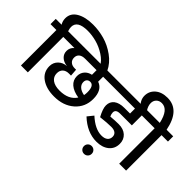

<svg xmlns="http://www.w3.org/2000/svg" viewBox="-176 -1531 2305 2305"><g transform="rotate(45 977.0 -378.0)"><path d="M347 -960Q445 -960 541.5 -933Q638 -906 727 -842Q816 -778 859 -686L758 -664Q726 -727 653 -774Q580 -821 502.5 -841.5Q425 -862 354 -862Q178 -862 178 -753Q178 -727 190 -691H292V-602H197V0H80V-602H-20V-691H79Q55 -731 55 -777Q55 -865 135.5 -912.5Q216 -960 347 -960Z M1051 -602H873V-518Q979 -481 979 -329Q979 -192 880 -104.5Q781 -17 623 -17Q493 -17 410 -75Q327 -133 327 -235Q327 -298 370 -340Q413 -382 476 -385Q415 -392 379 -426Q343 -460 343 -510Q343 -566 386 -602H254V-691H1051ZM762 -524V-602H569Q517 -602 490.5 -579.5Q464 -557 464 -518Q464 -478 490 -455Q516 -432 560 -432H584L591 -339H556Q507 -339 478.5 -312.5Q450 -286 450 -239Q450 -180 495 -147Q540 -114 621 -114Q774 -114 839 -215Q747 -229 696 -273Q645 -317 645 -385Q645 -439 677 -476Q709 -513 762 -524ZM808 -450Q782 -450 766 -434Q750 -418 750 -389Q750 -350 780.5 -322Q811 -294 867 -284Q872 -311 872 -337Q872 -450 808 -450Z M1330 -433Q1258 -433 1258 -381Q1258 -355 1272 -325Q1353 -332 1408 -332Q1490 -332 1537.5 -288.5Q1585 -245 1585 -174Q1585 -91 1525 -42Q1465 7 1367 7Q1208 7 1069 -124L1129 -198Q1249 -88 1358 -88Q1409 -88 1436.5 -110.5Q1464 -133 1464 -173Q1464 -207 1440 -226.5Q1416 -246 1370 -246Q1300 -246 1191 -233Q1140 -327 1140 -382Q1140 -447 1186.5 -482.5Q1233 -518 1318 -518H1414V-602H1011V-691H1674V-602H1530V-433Z M1412 196Q1393 215 1365 215Q1337 215 1318 196Q1299 177 1299 149Q1299 121 1318 102Q1337 83 1365 83Q1393 83 1412 102Q1431 121 1431 149Q1431 177 1412 196Z M1974 -691V-602H1865V0H1748V-602H1642V-691H1746Q1706 -877 1597 -877Q1554 -877 1527.5 -850.5Q1501 -824 1501 -783Q1501 -733 1536 -682L1456 -663Q1423 -682 1404 -717Q1385 -752 1385 -791Q1385 -869 1443 -920Q1501 -971 1599 -971Q1808 -971 1862 -691Z"/></g></svg>

Font: FiraGO Medium
Style: Regular
Weight: 500
Designer: bBox Type
Foundry: bBox Type GmbH
Version: Version 1.001;PS 001.001;hotconv 1.0.88;makeotf.lib2.5.64775